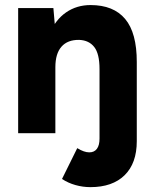

<svg xmlns="http://www.w3.org/2000/svg" viewBox="-20 -537 617 774"><path d="M230 184.4 291.4 60.2Q319 77.2 340 77.2Q360 77.2 370.6 63Q381.2 48.8 381.2 21.8V0H531.4V32.2Q531.4 121 482.5 169.2Q433.6 217.4 344.4 217.4Q314 217.4 284.1 209Q254.2 200.6 230 184.4ZM53.2 -504.6H195.2L203.2 -411.8V0H53.2ZM381.2 -258.8H531.4V0H381.2ZM299.4 -376.2Q252.6 -377 227.9 -348.9Q203.2 -320.8 203.2 -266.2H156.4Q156.4 -345.2 180 -401.4Q203.6 -457.6 246.5 -487.1Q289.4 -516.6 345 -516.6Q437.6 -516.6 484.6 -460.5Q531.6 -404.4 531.4 -286.8V-258.8H381.2Q381.2 -320.2 360 -347.4Q338.8 -374.6 299.4 -376.2Z"/></svg>

Font: 寒蝉端黑体 Light
Style: Regular
Weight: 300
Designer: ChillDuanSans {Warren2060}; 
Source Han Sans {Ryoko NISHIZUKA 西塚涼子 (kana, bopomofo & ideographs); Paul D. Hunt (Latin, G
Foundry: ChillType&Adobe
Version: Version 1.300;Glyphs 3.3 (3306)